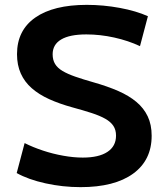

<svg xmlns="http://www.w3.org/2000/svg" viewBox="-20 -760 693 790"><path d="M311.7 10Q237.7 10 167 -5.7Q96.3 -21.3 48.7 -48L81.3 -171.3Q115 -154.3 156.2 -140.6Q197.3 -126.9 240.2 -119.3Q283 -111.6 320.7 -111.6Q386.7 -111.6 422 -135Q457.4 -158.3 457.4 -202Q457.4 -225.7 446.4 -242.2Q435.4 -258.7 413.4 -271.2Q391.4 -283.7 357.2 -294.9Q323 -306 277.3 -318.4Q224.4 -333 182.4 -352Q140.4 -371 110.7 -397Q81 -423 65.5 -457.7Q50 -492.3 50 -537Q50 -635 124.8 -687.5Q199.7 -740 337 -740Q405.3 -740 472.8 -727.5Q540.3 -715 588.6 -693.3L556 -570.1Q508 -592.7 449.8 -605.6Q391.7 -618.4 335.3 -618.4Q266.6 -618.4 231.6 -597.5Q196.6 -576.7 196.6 -536.7Q196.6 -513.3 206.6 -496.8Q216.6 -480.3 237.3 -468Q258 -455.7 289.5 -444.7Q321 -433.7 364.6 -421.3Q422 -405 466.3 -385.7Q510.6 -366.3 541.1 -340.8Q571.6 -315.3 587.8 -281.2Q604 -247 604 -201.3Q604 -100.7 527.5 -45.3Q451 10 311.7 10Z"/></svg>

Font: M PLUS 1 Thin
Style: Regular
Weight: 100
Designer: Coji Morishita
Foundry: UNDERFOREST DESIGN
Version: Version 1.001